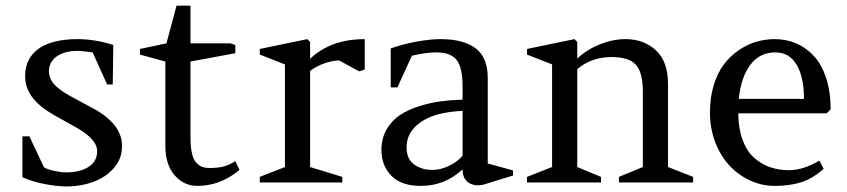

<svg xmlns="http://www.w3.org/2000/svg" viewBox="-20 -652 3028 686"><path d="M85 -165 137.2 -54.2Q143.6 -50.3 152.8 -47.1Q162.1 -43.9 172.9 -41.5Q183.6 -39.1 194.8 -37.6Q206.1 -36.1 216.8 -36.1Q241.7 -36.1 262 -41.3Q282.2 -46.4 296.9 -55.9Q311.5 -65.4 319.3 -79.3Q327.1 -93.3 327.1 -110.8Q327.1 -133.8 308.3 -154.5Q289.6 -175.3 255.4 -194.8L203.1 -224.1Q175.3 -238.8 151.1 -254.4Q127 -270 108.9 -288.6Q90.8 -307.1 80.3 -329.6Q69.8 -352.1 69.8 -379.9Q69.8 -413.6 83 -438.5Q96.2 -463.4 120.6 -479.7Q145 -496.1 179.4 -504.2Q213.9 -512.2 255.9 -512.2Q320.3 -512.2 384.8 -491.2L382.8 -350.1H362.8L311 -464.8Q292.5 -467.3 279.1 -468.8Q265.6 -470.2 256.8 -470.2Q230.5 -470.2 211.2 -464.1Q191.9 -458 179.4 -448Q167 -438 160.9 -425.3Q154.8 -412.6 154.8 -398.9Q154.8 -382.8 160.9 -369.9Q167 -356.9 179 -345.2Q190.9 -333.5 209 -322Q227.1 -310.5 251 -297.9Q285.2 -279.3 307.4 -267.6Q329.6 -255.9 339.4 -249Q416 -197.8 416 -130.9Q416 -94.7 398.7 -67.6Q381.3 -40.5 353.3 -22.2Q325.2 -3.9 290 5.1Q254.9 14.2 219.2 14.2Q200.7 14.2 179.2 11.7Q157.7 9.3 136.2 4.9Q114.7 0.5 95 -5.6Q75.2 -11.7 60.1 -19V-165Z M660.6 -432.1V-160.2Q660.6 -127 665.8 -104.5Q670.9 -82 680.9 -71Q690.9 -60.1 702.1 -55.9Q713.4 -51.8 729 -51.8Q758.3 -51.8 778.1 -56.9Q797.9 -62 820.8 -76.2L835.9 -44.9Q767.1 12.2 685.1 12.2Q637.2 12.2 604 -25.6Q570.8 -63.5 570.8 -131.8V-432.1L480 -457V-477.1L574.7 -497.1L610.8 -631.8H660.6V-497.1H803.7L820.8 -491.2V-461.9Z M1203.1 -20V0H908.2V-20L998 -55.2V-421.9L908.2 -457V-477.1L1078.1 -512.2L1087.9 -502V-441.9Q1162.1 -512.2 1283.2 -512.2V-403.8L1263.2 -397L1191.9 -436Q1169.9 -436 1141.6 -426.5Q1113.3 -417 1087.9 -398.9V-55.2Z M1813 -43V-24.9L1707 7.8Q1675.8 14.6 1654.3 0.7Q1632.8 -13.2 1632.8 -46.9Q1569.3 12.2 1483.9 12.2Q1413.1 12.2 1377.9 -24.4Q1342.8 -61 1342.8 -116.2Q1342.8 -157.7 1361.3 -189.7Q1379.9 -221.7 1408.7 -240.7Q1437.5 -259.8 1477.5 -272.5Q1517.6 -285.2 1554.7 -290Q1591.8 -294.9 1632.8 -295.9V-342.8Q1632.8 -411.1 1611.3 -438Q1589.8 -464.8 1540 -464.8Q1502.4 -464.8 1451.7 -453.1L1399.9 -339.8H1376V-479Q1419.9 -494.6 1468.8 -503.4Q1517.6 -512.2 1554.7 -512.2Q1635.3 -512.2 1679 -479.7Q1722.7 -447.3 1722.7 -373V-67.9ZM1524.9 -44.9Q1552.7 -44.9 1582 -58.3Q1611.3 -71.8 1632.8 -95.2V-255.9Q1535.2 -251.5 1483.9 -216.1Q1432.6 -180.7 1432.6 -126Q1432.6 -84 1459.5 -64.5Q1486.3 -44.9 1524.9 -44.9Z M2127.4 -20V0H1862.8V-20L1952.6 -55.2V-421.9L1862.8 -457V-477.1L2032.7 -512.2L2042.5 -502V-442.9Q2077.1 -475.1 2123.5 -493.7Q2169.9 -512.2 2214.8 -512.2Q2280.3 -512.2 2323.5 -472.2Q2366.7 -432.1 2366.7 -353V-55.2L2456.5 -20V0H2191.4V-20L2276.9 -55.2V-323.2Q2276.9 -393.6 2251.7 -420.9Q2226.6 -448.2 2165.5 -448.2Q2092.8 -448.2 2042.5 -404.8V-55.2Z M2933.6 -247.1H2617.7Q2618.2 -192.4 2633.3 -151.9Q2648.4 -111.3 2674.3 -88.4Q2700.2 -65.4 2731.2 -54.7Q2762.2 -43.9 2798.8 -43.9Q2849.6 -43.9 2907.7 -78.1L2922.9 -48.8Q2881.8 -12.7 2840.8 -0.2Q2799.8 12.2 2747.6 12.2Q2702.1 12.2 2660.2 -7.1Q2618.2 -26.4 2586.4 -60.3Q2554.7 -94.2 2535.6 -143.6Q2516.6 -192.9 2516.6 -250Q2516.6 -304.2 2530.5 -348.9Q2544.4 -393.6 2567.4 -423.3Q2590.3 -453.1 2620.8 -473.6Q2651.4 -494.1 2683.3 -503.2Q2715.3 -512.2 2748.5 -512.2Q2790 -512.2 2825.4 -496.8Q2860.8 -481.4 2888.4 -451.4Q2916 -421.4 2931.9 -372.6Q2947.8 -323.7 2947.8 -261.2ZM2750.5 -464.8Q2694.3 -464.8 2660.9 -420.4Q2627.4 -376 2619.6 -298.8H2852.5Q2852.5 -377 2826.2 -420.9Q2799.8 -464.8 2750.5 -464.8Z"/></svg>

Font: Amethysta
Style: Regular
Weight: 400
Designer: Konstantin Vinogradov, Alexei Vanyashin
Foundry: Cyreal (www.cyreal.org)
Version: Version 1.002